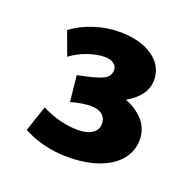

<svg xmlns="http://www.w3.org/2000/svg" viewBox="-85 -943 616 604"><g transform="rotate(20 223.0 -641.0)"><path d="M394 -555Q394 -520 371.5 -491Q349 -462 304.5 -445Q260 -428 198 -428Q118 -428 49 -464L78 -550Q139 -519 200 -519Q231 -519 248 -531Q265 -543 265 -563Q265 -582 251.5 -593Q238 -604 214 -604Q185 -604 147 -593L138 -680Q195 -691 219 -701.5Q243 -712 243 -735Q243 -748 232 -756Q221 -764 201 -764Q177 -764 146 -753.5Q115 -743 90 -724L61 -803Q93 -827 135 -840.5Q177 -854 219 -854Q288 -854 330 -825Q372 -796 372 -748Q372 -696 310 -660Q347 -646 370.5 -619.5Q394 -593 394 -555Z"/></g></svg>

Font: Martel Sans ExtraBold
Style: Regular
Weight: 800
Designer: Dan Reynolds and Mathieu Réguer
Foundry: Dan Reynolds and Mathieu Réguer
Version: Version 1.002; ttfautohint (v1.1) -l 5 -r 5 -G 72 -x 0 -D la